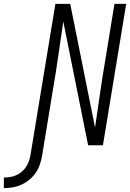

<svg xmlns="http://www.w3.org/2000/svg" viewBox="-157 -755 677 998"><path d="M-137 223V168Q-113 168 -89 161.5Q-65 155 -45.5 139Q-26 123 -14.5 100Q-3 77 1 53L131 -735H208L337 -92Q350 -179 362.5 -266.5Q375 -354 390 -441L438 -735H499L378 0H301L172 -643Q159 -556 146.5 -468.5Q134 -381 119 -294L62 53Q58 76 50.5 99Q43 122 29.5 142Q16 162 -4 178.5Q-24 195 -46 205Q-68 215 -91 219Q-114 223 -137 223Z"/></svg>

Font: Iosevka Term Curly Lt Obl
Style: Regular
Weight: 300
Italic angle: -9°
Designer: Belleve Invis
Foundry: Belleve Invis
Version: Version 32.3.0